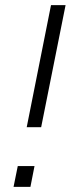

<svg xmlns="http://www.w3.org/2000/svg" viewBox="-20 -731 276 751"><path d="M141 -233.5H84.5L179.5 -711H236.5ZM99 0H33L49.5 -81.5H115Z"/></svg>

Font: Roberto Sans Light
Style: Italic
Weight: 300
Italic angle: -11°
Designer: Google
Version: Version 1.00;June 11, 2020;FontCreator 12.0.0.2522 64-bit; t